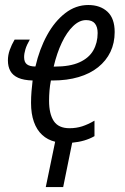

<svg xmlns="http://www.w3.org/2000/svg" viewBox="-20 -565 500 770"><path d="M163.6 185.1 201.2 3.4Q170.9 -3.9 149.2 -23.9Q127.4 -43.9 116 -76.2Q104.5 -108.4 104.5 -152.3Q104.5 -176.8 106.4 -199.2Q108.4 -221.7 110.8 -242.2Q75.2 -243.2 53.2 -252.9Q31.2 -262.7 21.5 -280.3Q11.7 -297.9 11.7 -322.8Q11.7 -343.8 19 -364.5Q26.4 -385.3 38.6 -406.2H99.6Q87.4 -385.3 82 -367.7Q76.7 -350.1 76.7 -335.9Q76.7 -315.4 88.1 -306.9Q99.6 -298.3 122.1 -298.3Q138.2 -368.2 168.7 -423.8Q199.2 -479.5 241.5 -512.2Q283.7 -544.9 334 -544.9Q381.8 -544.9 410.9 -518.1Q439.9 -491.2 439.9 -436.5Q439.9 -392.6 422.9 -356.9Q405.8 -321.3 373.5 -295.4Q341.3 -269.5 295.2 -255.9Q249 -242.2 190.9 -242.2H184.1Q180.2 -222.2 178.5 -201.7Q176.8 -181.2 176.8 -161.1Q176.8 -107.9 195.8 -79.3Q214.8 -50.8 258.8 -50.8Q285.6 -50.8 309.3 -58.3Q333 -65.9 358.9 -81.1V-19Q340.3 -8.3 317.9 -1.7Q295.4 4.9 269.5 7.3L233.4 185.1ZM195.3 -297.9H199.2Q260.7 -297.9 298.8 -315.2Q336.9 -332.5 354.2 -363Q371.6 -393.6 371.6 -432.6Q371.6 -457 360.6 -470.7Q349.6 -484.4 325.2 -484.4Q298.3 -484.4 273.2 -460.2Q248 -436 228 -394Q208 -352.1 195.3 -297.9Z"/></svg>

Font: Open Sans Condensed
Style: Italic
Weight: 400
Width: 3
Italic angle: -12°
Designer: Monotype Design Team
Foundry: Monotype Imaging Inc.
Version: Version 3.000